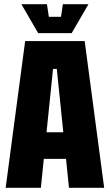

<svg xmlns="http://www.w3.org/2000/svg" viewBox="-20 -896 524 916"><path d="M7 0 100 -700H384L477 0H309L295 -138H189L175 0ZM202 -265H282L251 -567H233ZM280 -876H402L322 -738H162L82 -876H204L213 -816H271Z"/></svg>

Font: Tektur Condensed
Style: Bold
Weight: 700
Width: 3
Designer: Adam Jagosz
Foundry: Adam Jagosz
Version: Version 1.005;gftools[0.9.30]